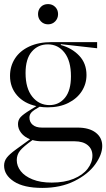

<svg xmlns="http://www.w3.org/2000/svg" viewBox="-20 -714 520 939"><path d="M0 96Q0 75 12.5 58Q25 41 58 17L127 -33Q99 -44 83.5 -64Q68 -84 68 -107Q68 -127 80.5 -141Q93 -155 129 -177L158 -195Q98 -208 63.5 -247.5Q29 -287 29 -343Q29 -390 53 -427.5Q77 -465 123 -486.5Q169 -508 232 -508H455V-478L278 -498L277 -494Q332 -479 367.5 -441.5Q403 -404 403 -347Q403 -304 380 -268Q357 -232 314 -210.5Q271 -189 213 -189Q192 -189 174 -192Q145 -176 134.5 -165Q124 -154 124 -139Q124 -117 140 -103.5Q156 -90 185 -90H359Q416 -90 448 -65.5Q480 -41 480 0Q480 42 445.5 90Q411 138 344 171.5Q277 205 187 205Q96 205 48 173.5Q0 142 0 96ZM233 179Q295 179 340 160.5Q385 142 408.5 111.5Q432 81 432 47Q432 15 409 -4Q386 -23 345 -23H186Q160 -23 139 -29Q94 3 78 23Q62 43 62 69Q62 98 81.5 123Q101 148 139.5 163.5Q178 179 233 179ZM222 -200Q268 -200 297.5 -235.5Q327 -271 327 -341Q327 -416 295.5 -456.5Q264 -497 214 -497Q166 -497 135.5 -461.5Q105 -426 105 -357Q105 -282 138 -241Q171 -200 222 -200ZM166 -645Q166 -666 179.5 -680Q193 -694 215 -694Q236 -694 250 -680Q264 -666 264 -645Q264 -624 250 -609.5Q236 -595 215 -595Q194 -595 180 -609.5Q166 -624 166 -645Z"/></svg>

Font: Nyght Serif Light
Style: Regular
Weight: 300
Designer: Maksym Kobuzan
Version: Version 0.410